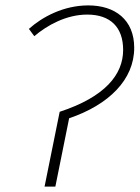

<svg xmlns="http://www.w3.org/2000/svg" viewBox="-20 -691 517 711"><path d="M145 0H185L236 -253C383 -303 477 -396 477 -514C477 -618 406 -671 307 -671C215 -671 136 -628 87 -584L107 -557C154 -597 225 -637 303 -637C389 -637 436 -590 436 -506C436 -415 369 -332 201 -277Z"/></svg>

Font: Source Sans Pro Light
Style: Italic
Weight: 300
Italic angle: -11°
Designer: Paul D. Hunt
Foundry: Adobe Systems Incorporated
Version: Version 3.006;hotconv 1.0.111;makeotfexe 2.5.65597